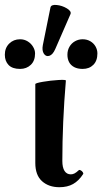

<svg xmlns="http://www.w3.org/2000/svg" viewBox="-103 -763 423 794"><path d="M43 -89.4V-415Q43 -419.4 74.7 -424.8Q106.4 -430.2 138.2 -432.1Q169.9 -434.1 169.4 -429.7Q154.8 -256.3 154.8 -97.2Q154.8 -70.3 163.8 -56.2Q172.9 -42 189.9 -42Q197.8 -42 205.3 -45.9Q212.9 -49.8 222.7 -59.1Q225.1 -61.5 230.5 -58.8Q235.8 -56.2 239.3 -51Q242.7 -45.9 240.7 -43Q222.7 -15.1 199.2 -2Q175.8 11.2 142.6 11.2Q98.6 11.2 70.8 -13.7Q43 -38.6 43 -89.4ZM-83 -536.6Q-83 -564.9 -64.9 -582.8Q-46.9 -600.6 -20 -600.6Q-2.4 -600.6 11.7 -591.8Q25.9 -583 33.9 -569.3Q42 -555.7 42 -542Q42 -511.7 24.4 -494.9Q6.8 -478 -20 -478Q-51.8 -478 -67.4 -494.1Q-83 -510.3 -83 -536.6ZM175.8 -536.6Q175.8 -555.2 184.3 -569.8Q192.9 -584.5 207.3 -592.5Q221.7 -600.6 238.8 -600.6Q256.8 -600.6 270.8 -592.3Q284.7 -584 292.2 -570.6Q299.8 -557.1 299.8 -542Q299.8 -511.7 283 -494.9Q266.1 -478 238.8 -478Q217.8 -478 203.6 -485.6Q189.5 -493.2 182.6 -506.3Q175.8 -519.5 175.8 -536.6ZM74.2 -576.7 105.5 -731.4Q107.9 -744.6 130.9 -742.4Q153.8 -740.2 173.6 -728.3Q193.4 -716.3 188.5 -704.6L125.5 -560.1Q115.2 -536.6 101.1 -532.2Q86.9 -527.8 78.4 -541Q69.8 -554.2 74.2 -576.7Z"/></svg>

Font: Junicode Two Beta VF
Style: Regular
Weight: 400
Designer: Peter S. Baker
Foundry: Briery Creek Software
Version: Version 1.031 beta; ttfautohint (v1.8.1.43-b0c9)